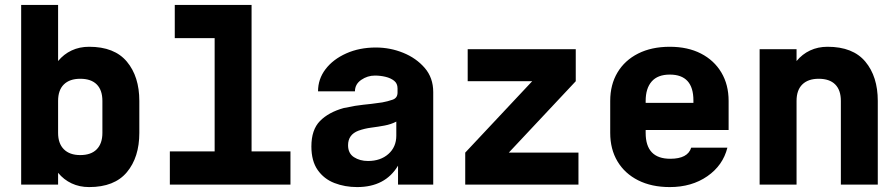

<svg xmlns="http://www.w3.org/2000/svg" viewBox="-20 -750 3640 780"><path d="M66 0V-730H216V-502Q239 -530 271 -545Q303 -560 342 -560Q445 -560 495.5 -499.5Q546 -439 546 -340V-210Q546 -111 495.5 -50.5Q445 10 342 10Q303 10 271 -5Q239 -20 216 -48V0ZM306 -430Q263 -430 239.5 -407Q216 -384 216 -340V-210Q216 -167 239.5 -143.5Q263 -120 306 -120Q350 -120 373 -143.5Q396 -167 396 -210V-340Q396 -384 373 -407Q350 -430 306 -430Z M670 0V-135H852V-595H690V-730H1002V-135H1160V0Z M1431 10Q1381 10 1338.5 -6.5Q1296 -23 1270.5 -59.5Q1245 -96 1245 -155Q1245 -223 1280 -258.5Q1315 -294 1376 -311Q1404 -317 1422.5 -320Q1441 -323 1456 -324.5Q1471 -326 1488.5 -328Q1506 -330 1533 -334Q1555 -338 1575 -345Q1595 -352 1595 -374V-376V-391Q1595 -411 1581 -422Q1567 -433 1546 -438Q1525 -443 1503 -443Q1473 -443 1447.5 -425.5Q1422 -408 1422 -379H1272Q1272 -429 1302.5 -469Q1333 -509 1386.5 -533Q1440 -557 1507 -557Q1565 -557 1618 -535.5Q1671 -514 1705.5 -474Q1740 -434 1740 -376V0H1597V-77Q1545 10 1431 10ZM1475 -96Q1526 -96 1558 -124.5Q1590 -153 1590 -199V-256Q1569 -245 1542.5 -240Q1516 -235 1488.5 -231.5Q1461 -228 1436 -219Q1394 -203 1394 -160Q1394 -127 1418 -111.5Q1442 -96 1475 -96Z M1870 0V-130L2142 -420H1880V-550H2319V-420L2047 -130H2330V0Z M2701 10Q2627 10 2572.5 -17.5Q2518 -45 2488.5 -94.5Q2459 -144 2459 -210V-340Q2459 -406 2488.5 -455.5Q2518 -505 2572.5 -532.5Q2627 -560 2701 -560Q2774 -560 2827.5 -532.5Q2881 -505 2910.5 -455.5Q2940 -406 2940 -340V-222H2603V-210Q2603 -105 2703 -105Q2774 -105 2788 -150H2935Q2917 -78 2853.5 -34Q2790 10 2701 10ZM2603 -332H2797V-342Q2797 -447 2701 -447Q2652 -447 2627.5 -419Q2603 -391 2603 -340Z M3066 0V-550H3216V-502Q3239 -530 3271 -545Q3303 -560 3342 -560Q3445 -560 3495.5 -499.5Q3546 -439 3546 -340V0H3396V-340Q3396 -384 3373 -407Q3350 -430 3306 -430Q3263 -430 3239.5 -407Q3216 -384 3216 -340V0Z"/></svg>

Font: Tiny ExtraBold
Style: Regular
Weight: 800
Designer: Philipp Nurullin, Konstantin Bulenkov
Foundry: JetBrains
Version: Version 2.251; ttfautohint (v1.8.4.7-5d5b)